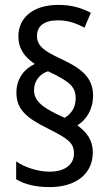

<svg xmlns="http://www.w3.org/2000/svg" viewBox="-20 -782 453 784"><path d="M47 -404C47 -336 87 -301 174 -258C259 -215 282 -199 282 -155C282 -113 249 -81 182 -81C135 -81 80 -99 46 -123V-50C81 -29 126 -18 183 -18C290 -18 359 -72 359 -160C359 -205 339 -239 296 -270C333 -293 360 -336 360 -391C360 -465 313 -503 228 -542C160 -574 131 -594 131 -636C131 -674 159 -699 216 -699C256 -699 287 -689 325 -669L351 -730C308 -751 272 -762 217 -762C121 -762 55 -714 55 -633C55 -586 78 -550 122 -521C78 -500 47 -460 47 -404ZM119 -414C119 -450 141 -480 176 -491C268 -448 289 -426 289 -380C289 -343 271 -317 244 -301L212 -316C151 -346 119 -371 119 -414Z"/></svg>

Font: Noto Sans Sinhala Condensed
Style: Regular
Weight: 400
Width: 3
Designer: Jelle Bosma - Monotype Design Team
Foundry: Monotype Imaging Inc.
Version: Version 2.006